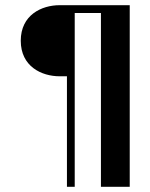

<svg xmlns="http://www.w3.org/2000/svg" viewBox="-20 -720 580 740"><path d="M480 -700H210C140 -700 60 -662 60 -563C60 -464 140 -426 210 -426H238V0H268V-670H369V0H480Z"/></svg>

Font: Space Cowgirl Medium
Style: Regular
Weight: 600
Designer: Valery Marier
Foundry: Valery Marier
Version: Version 1.000;hotconv 1.0.109;makeotfexe 2.5.65596